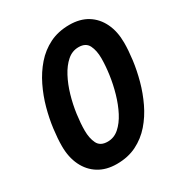

<svg xmlns="http://www.w3.org/2000/svg" viewBox="-171 -829 904 963"><g transform="rotate(-30 281.5 -347.0)"><path d="M228 15Q167 15 123.5 -12Q80 -39 56.5 -87.5Q33 -136 33 -200Q33 -244 40 -298.5Q47 -353 62.5 -410Q78 -467 104 -520.5Q130 -574 167 -616.5Q204 -659 254 -684Q304 -709 369 -709Q430 -709 473 -682.5Q516 -656 539.5 -607.5Q563 -559 563 -494Q563 -450 556 -395.5Q549 -341 533.5 -284Q518 -227 492.5 -173.5Q467 -120 430 -77.5Q393 -35 343 -10Q293 15 228 15ZM244 -105Q281 -105 310 -130.5Q339 -156 360.5 -197.5Q382 -239 396.5 -289.5Q411 -340 418 -390.5Q425 -441 425 -484Q425 -528 410 -558.5Q395 -589 353 -589Q316 -589 287 -563.5Q258 -538 236 -496.5Q214 -455 199.5 -405Q185 -355 178 -304Q171 -253 171 -211Q171 -167 186 -136Q201 -105 244 -105Z"/></g></svg>

Font: Ubuntu Sans Mono
Style: Italic
Weight: 400
Italic angle: -13.5°
Monospace: yes
Designer: Dalton Maag Ltd
Foundry: Dalton Maag Ltd
Version: Version 1.006